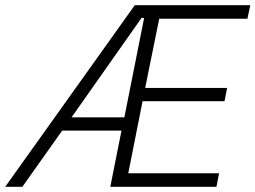

<svg xmlns="http://www.w3.org/2000/svg" viewBox="-54 -718 982 738"><path d="M370 0 413 -216H185L32 0H-34L464 -698H908L897 -646H558L504 -380H819L809 -329H494L439 -52H788L778 0ZM500 -649H490L221 -267H424Z"/></svg>

Font: IBM Plex Sans Light
Style: Italic
Weight: 300
Italic angle: -11.31°
Designer: Mike Abbink, Paul van der Laan, Pieter van Rosmalen
Foundry: Bold Monday
Version: Version 3.0